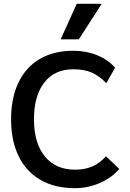

<svg xmlns="http://www.w3.org/2000/svg" viewBox="-20 -976 683 1006"><path d="M38 -351Q38 -462 76.5 -543Q115 -624 188.5 -667Q262 -710 364 -710Q432 -710 489.5 -686.5Q547 -663 583 -621L537 -540Q502 -577 462.5 -595Q423 -613 364 -613Q266 -613 212 -543.5Q158 -474 158 -351Q158 -227 214.5 -157Q271 -87 374 -87Q425 -87 464 -104Q503 -121 535 -157L605 -91Q565 -44 502.5 -17Q440 10 372 10Q267 10 192 -33.5Q117 -77 77.5 -158Q38 -239 38 -351ZM382 -956H513L393 -770H298Z"/></svg>

Font: Niramit SemiBold
Style: Regular
Weight: 600
Designer: Katatrad Aksorn Co.,Ltd.
Foundry: Cadson Demak Co.,Ltd.
Version: Version 1.001; ttfautohint (v1.6)